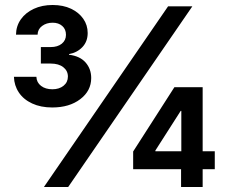

<svg xmlns="http://www.w3.org/2000/svg" viewBox="-20 -753 917 773"><path d="M190.4 -320.3Q144 -320.3 109.4 -336.4Q74.7 -352.5 55.9 -380.6Q37.1 -408.7 36.1 -443.8H126.5Q127.4 -420.9 145.3 -407.2Q163.1 -393.6 190.9 -393.6Q218.3 -393.6 235.8 -407.7Q253.4 -421.9 253.4 -444.8Q253.4 -467.8 234.9 -482.4Q216.3 -497.1 184.1 -497.1H144.5V-563.5H184.1Q211.9 -563.5 228.8 -577.1Q245.6 -590.8 245.6 -612.8Q245.6 -635.3 230.7 -648.4Q215.8 -661.6 191.9 -661.6Q167 -661.6 149.4 -648.4Q131.8 -635.3 131.3 -613.3H44.4Q44.9 -648.4 64 -675.3Q83 -702.1 116.2 -717.5Q149.4 -732.9 191.9 -732.9Q234.4 -732.9 266.1 -717.8Q297.9 -702.6 315.4 -677.2Q333 -651.9 333 -620.1Q333 -585.9 311.8 -563.5Q290.5 -541 257.8 -535.2V-532.7Q301.8 -527.3 324.5 -501.5Q347.2 -475.6 347.2 -439Q347.2 -387.2 303.2 -353.8Q259.3 -320.3 190.4 -320.3ZM156.7 0 656.7 -727.5H754.4L254.4 0ZM516.1 -71.8V-143.1L682.1 -401.9H742.2V-306.6H707.5L605.5 -147V-144H844.7V-71.8ZM709 0V-93.3L710 -125.5V-401.9H795.9V0Z"/></svg>

Font: Inter 24pt SemiBold
Style: Regular
Weight: 600
Designer: Rasmus Andersson
Foundry: rsms
Version: Version 4.001;git-66647c0bb